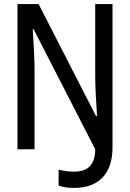

<svg xmlns="http://www.w3.org/2000/svg" viewBox="-20 -734 640 944"><path d="M145 -590.8H141.1Q149.9 -455.6 149.9 -387.2V0H65.9V-713.9H169.9L452.1 -163.1H457Q448.2 -296.9 448.2 -359.9V-713.9H533.2V-9.8Q533.2 86.9 484.4 138.4Q435.5 189.9 344.2 189.9Q298.3 189.9 268.1 178.2V100.1Q305.7 109.9 345.2 109.9Q448.2 109.9 448.2 0Z"/></svg>

Font: Apple Sans Adjectives
Style: Regular
Weight: 400
Monospace: yes
Foundry: Apple Sans Adjectives
Version: Version 0.01